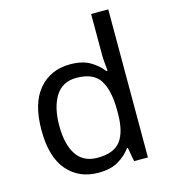

<svg xmlns="http://www.w3.org/2000/svg" viewBox="-114 -851 842 952"><g transform="rotate(-15 307.5 -375.0)"><path d="M275 10Q175 10 115 -59.5Q55 -129 55 -267Q55 -405 115.5 -475.5Q176 -546 276 -546Q338 -546 377.5 -523Q417 -500 442 -467H448Q447 -480 444.5 -505.5Q442 -531 442 -546V-760H530V0H459L446 -72H442Q418 -38 378 -14Q338 10 275 10ZM289 -63Q374 -63 408.5 -109.5Q443 -156 443 -250V-266Q443 -366 410 -419.5Q377 -473 288 -473Q217 -473 181.5 -416.5Q146 -360 146 -265Q146 -169 181.5 -116Q217 -63 289 -63Z"/></g></svg>

Font: Noto Sans Hebrew Droid
Style: Regular
Weight: 400
Designer: Monotype Design Team
Foundry: Monotype Imaging Inc.
Version: Version 1.100